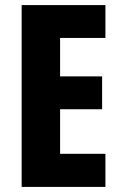

<svg xmlns="http://www.w3.org/2000/svg" viewBox="-20 -734 479 754"><path d="M394 0H65V-714H394V-585H216V-434H381V-305H216V-130H394Z"/></svg>

Font: Noto Sans Sinhala ExtraCondensed ExtraBold
Style: Regular
Weight: 800
Width: 2
Designer: Jelle Bosma - Monotype Design Team
Foundry: Monotype Imaging Inc.
Version: Version 2.006; ttfautohint (v1.8.4.7-5d5b)